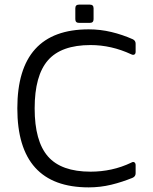

<svg xmlns="http://www.w3.org/2000/svg" viewBox="-20 -803 662 831"><path d="M364 8Q55 8 55 -334Q55 -676 364 -676Q414 -676 462 -664.5Q510 -653 555 -633Q567 -627 567 -614V-579Q567 -570 561.5 -567Q556 -564 548 -568Q462 -608 372 -608Q245 -608 187.5 -542Q130 -476 130 -334Q130 -192 187.5 -126Q245 -60 372 -60Q418 -60 462 -69.5Q506 -79 548 -99Q556 -104 561.5 -100.5Q567 -97 567 -88V-53Q567 -40 555 -34Q509 -15 461.5 -3.5Q414 8 364 8ZM322 -704Q306 -704 306 -720V-767Q306 -783 322 -783H369Q385 -783 385 -767V-720Q385 -704 369 -704Z"/></svg>

Font: Pitagon Sans
Style: Regular
Weight: 400
Designer: Travis Tran
Foundry: Pitagon
Version: Version 1.001; ttfautohint (v1.8.4.7-5d5b);gftools[0.9.26]